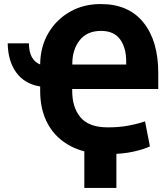

<svg xmlns="http://www.w3.org/2000/svg" viewBox="-20 -740 813 936"><path d="M506.3 11.2Q398.9 11.2 325.4 -27.1Q252 -65.4 213.9 -134.5Q175.8 -203.6 175.8 -296.9V-318.4Q100.6 -330.6 59.8 -385.7Q19 -440.9 17.6 -528.8H121.1Q121.1 -447.8 175.8 -425.8V-428.2Q177.2 -513.7 216.3 -579.6Q255.4 -645.5 321.8 -683.1Q388.2 -720.7 472.2 -720.2Q606.9 -720.2 679.2 -630.4Q751.5 -540.5 751.5 -384.8V-306.2H332V-296.9Q332 -215.8 372.8 -167.5Q413.6 -119.1 506.3 -119.1Q561 -119.1 606.4 -127.7Q651.9 -136.2 687 -148.4L710.9 -26.4Q686.5 -13.7 632.3 -1.2Q578.1 11.2 506.3 11.2ZM332.5 -425.3H595.2V-440.4Q595.2 -507.3 565.4 -548.3Q535.6 -589.4 472.2 -589.4Q404.3 -589.4 368.4 -543.7Q332.5 -498 332.5 -428.7ZM391.1 176.3V-86.9H547.4V176.3Z"/></svg>

Font: Roboto Slab ExtraBold
Style: Regular
Weight: 800
Designer: Google
Version: Version 2.001; ttfautohint (v1.8.3)